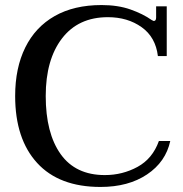

<svg xmlns="http://www.w3.org/2000/svg" viewBox="-20 -730 725 760"><path d="M40 -350Q40 -461 80 -542Q120 -623 196.5 -666.5Q273 -710 382 -710Q447 -710 496.5 -692.5Q546 -675 580 -651Q581 -651 584 -649Q587 -647 589 -647Q598 -647 598 -661V-705H640V-508H605Q596 -583 540.5 -622.5Q485 -662 407 -662Q290 -662 225.5 -578Q161 -494 161 -350Q161 -203 220 -120Q279 -37 395 -37Q465 -37 524.5 -69.5Q584 -102 609 -172H654Q636 -89 562 -39.5Q488 10 378 10Q214 10 127 -85Q40 -180 40 -350Z"/></svg>

Font: Taviraj Medium
Style: Regular
Weight: 500
Designer: Katatrad Team
Foundry: CadsonDemak
Version: Version 1.001